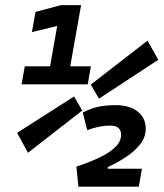

<svg xmlns="http://www.w3.org/2000/svg" viewBox="-20 -713 626 734"><path d="M279.8 0.5 272 -76.2Q314 -89.8 353.3 -107.4Q392.6 -125 417.7 -147.7Q442.9 -170.4 442.9 -198.2Q442.9 -232.9 399.9 -232.9Q359.9 -232.9 313.5 -215.3L296.4 -282.7Q327.1 -298.8 356 -304.9Q384.8 -311 421.9 -311Q475.6 -311 506.3 -286.6Q537.1 -262.2 537.1 -221.2Q537.1 -189 516.4 -162.1Q495.6 -135.3 462.4 -113.3Q429.2 -91.3 392.1 -74.2V-67.9H522.5L510.7 0.5ZM62.5 -390.6 74.7 -459.5H171.4L198.7 -613.8L102.1 -590.3L115.7 -667.5L212.9 -693.4H290L248.5 -459.5H327.6L315.4 -390.6ZM358.4 -335.9 327.1 -389.6 543.9 -557.6 585 -484.4ZM86.9 -128.9 45.4 -205.1 263.2 -344.2 294.4 -290.5Z"/></svg>

Font: Cascadia Mono
Style: Italic
Weight: 400
Italic angle: -10°
Monospace: yes
Designer: Aaron Bell
Foundry: Saja Typeworks
Version: Version 2404.023; ttfautohint (v1.8.4)